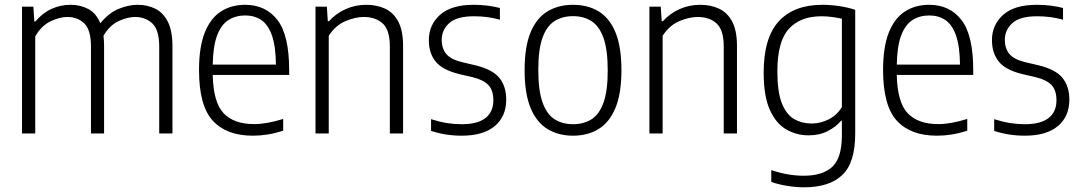

<svg xmlns="http://www.w3.org/2000/svg" viewBox="-20 -570 4620 820"><path d="M74 0V-541.5H122.5L126.5 -478.5H131.5Q161.5 -514.5 200 -532Q238.5 -549.5 281 -549.5Q323.5 -549.5 357.2 -531.5Q391 -513.5 408.5 -470.5Q444.5 -515 486.8 -532.2Q529 -549.5 568 -549.5Q609.5 -549.5 643.2 -532.8Q677 -516 696.8 -477.2Q716.5 -438.5 716.5 -372.5V0H660V-370.5Q660 -442.5 630.5 -470Q601 -497.5 556.5 -497.5Q526 -497.5 487.8 -480.5Q449.5 -463.5 422 -417.5Q424.5 -397 424.5 -373.5V0H368.5V-370.5Q368.5 -442.5 340 -470Q311.5 -497.5 267 -497.5Q235 -497.5 196 -479Q157 -460.5 130.5 -414.5V0Z M1060 9.5Q947.5 9.5 888.8 -54.5Q830 -118.5 830 -271Q830 -370 854.8 -431.5Q879.5 -493 923.8 -521.2Q968 -549.5 1027 -549.5Q1114.5 -549.5 1164.8 -484.8Q1215 -420 1215 -270V-250H888.5Q891 -132.5 935.2 -86.2Q979.5 -40 1065.5 -40Q1118.5 -40 1189.5 -62V-12Q1154 -0.5 1122.5 4.5Q1091 9.5 1060 9.5ZM1027 -504Q987 -504 956.2 -484.8Q925.5 -465.5 907.8 -419.8Q890 -374 888.5 -294H1158.5Q1157.5 -374 1141 -419.8Q1124.5 -465.5 1095.5 -484.8Q1066.5 -504 1027 -504Z M1327.5 0V-541.5H1376L1380 -479.5H1385Q1415.5 -513 1456.5 -531.2Q1497.5 -549.5 1544.5 -549.5Q1589.5 -549.5 1625.2 -532.8Q1661 -516 1681.2 -477.5Q1701.5 -439 1701.5 -373.5V0H1645V-371Q1645 -442 1614.5 -469.8Q1584 -497.5 1533.5 -497.5Q1498 -497.5 1455.5 -479.8Q1413 -462 1384 -417V0Z M1952 9.5Q1882.5 9.5 1821 -11V-61Q1857.5 -49.5 1888.8 -44.5Q1920 -39.5 1952 -39.5Q2020 -39.5 2053.5 -66Q2087 -92.5 2087 -141.5Q2087 -184.5 2065.8 -206.8Q2044.5 -229 1999.5 -240L1939.5 -254Q1869.5 -271.5 1840.5 -307.2Q1811.5 -343 1811.5 -398.5Q1811.5 -464 1859.5 -506.8Q1907.5 -549.5 2003 -549.5Q2034 -549.5 2061.5 -546Q2089 -542.5 2115 -536V-486Q2085 -494 2059 -497.2Q2033 -500.5 2004 -500.5Q1930.5 -500.5 1898.5 -471.2Q1866.5 -442 1866.5 -400Q1866.5 -362.5 1886.2 -339.2Q1906 -316 1951.5 -305L2011 -291Q2084 -273 2113 -237Q2142 -201 2142 -144.5Q2142 -72.5 2093 -31.5Q2044 9.5 1952 9.5Z M2427.5 9.5Q2365 9.5 2318.5 -18.8Q2272 -47 2246.2 -108.5Q2220.5 -170 2220.5 -270.5Q2220.5 -370.5 2246 -431.8Q2271.5 -493 2318 -521.2Q2364.5 -549.5 2427.5 -549.5Q2490 -549.5 2536.5 -521.5Q2583 -493.5 2608.5 -432Q2634 -370.5 2634 -270.5Q2634 -170.5 2608.5 -109Q2583 -47.5 2536.5 -19Q2490 9.5 2427.5 9.5ZM2427.5 -39.5Q2472.5 -39.5 2505.8 -60.2Q2539 -81 2557.2 -131Q2575.5 -181 2575.5 -269Q2575.5 -358 2557.2 -408.5Q2539 -459 2505.8 -480Q2472.5 -501 2427.5 -501Q2382 -501 2348.8 -480.2Q2315.5 -459.5 2297.2 -409.5Q2279 -359.5 2279 -272Q2279 -183 2297.2 -132.2Q2315.5 -81.5 2348.8 -60.5Q2382 -39.5 2427.5 -39.5Z M2753.5 0V-541.5H2802L2806 -479.5H2811Q2841.5 -513 2882.5 -531.2Q2923.5 -549.5 2970.5 -549.5Q3015.5 -549.5 3051.2 -532.8Q3087 -516 3107.2 -477.5Q3127.5 -439 3127.5 -373.5V0H3071V-371Q3071 -442 3040.5 -469.8Q3010 -497.5 2959.5 -497.5Q2924 -497.5 2881.5 -479.8Q2839 -462 2810 -417V0Z M3414 230Q3381 230 3343 224Q3305 218 3274 207V156.5Q3311.5 169 3345.8 174.8Q3380 180.5 3412 180.5Q3494 180.5 3534.8 142.2Q3575.5 104 3575.5 8V-54H3572Q3550.5 -28.5 3515.2 -10.2Q3480 8 3433.5 8Q3382 8 3338.2 -17Q3294.5 -42 3268 -100.5Q3241.5 -159 3241.5 -259.5Q3241.5 -409 3306.2 -479.2Q3371 -549.5 3492 -549.5Q3527.5 -549.5 3565.5 -543.8Q3603.5 -538 3632.5 -528V1Q3632.5 125 3577.2 177.5Q3522 230 3414 230ZM3446.5 -42.5Q3483.5 -42.5 3518.8 -60Q3554 -77.5 3575.5 -112.5V-490Q3559 -494 3535.5 -497.2Q3512 -500.5 3488.5 -500.5Q3397.5 -500.5 3348.8 -446.5Q3300 -392.5 3300 -265.5Q3300 -176.5 3319.5 -128.2Q3339 -80 3372 -61.2Q3405 -42.5 3446.5 -42.5Z M3981.5 9.5Q3869 9.5 3810.2 -54.5Q3751.5 -118.5 3751.5 -271Q3751.5 -370 3776.2 -431.5Q3801 -493 3845.2 -521.2Q3889.5 -549.5 3948.5 -549.5Q4036 -549.5 4086.2 -484.8Q4136.5 -420 4136.5 -270V-250H3810Q3812.5 -132.5 3856.8 -86.2Q3901 -40 3987 -40Q4040 -40 4111 -62V-12Q4075.5 -0.5 4044 4.5Q4012.5 9.5 3981.5 9.5ZM3948.5 -504Q3908.5 -504 3877.8 -484.8Q3847 -465.5 3829.2 -419.8Q3811.5 -374 3810 -294H4080Q4079 -374 4062.5 -419.8Q4046 -465.5 4017 -484.8Q3988 -504 3948.5 -504Z M4357 9.5Q4287.5 9.5 4226 -11V-61Q4262.5 -49.5 4293.8 -44.5Q4325 -39.5 4357 -39.5Q4425 -39.5 4458.5 -66Q4492 -92.5 4492 -141.5Q4492 -184.5 4470.8 -206.8Q4449.5 -229 4404.5 -240L4344.5 -254Q4274.5 -271.5 4245.5 -307.2Q4216.5 -343 4216.5 -398.5Q4216.5 -464 4264.5 -506.8Q4312.5 -549.5 4408 -549.5Q4439 -549.5 4466.5 -546Q4494 -542.5 4520 -536V-486Q4490 -494 4464 -497.2Q4438 -500.5 4409 -500.5Q4335.5 -500.5 4303.5 -471.2Q4271.5 -442 4271.5 -400Q4271.5 -362.5 4291.2 -339.2Q4311 -316 4356.5 -305L4416 -291Q4489 -273 4518 -237Q4547 -201 4547 -144.5Q4547 -72.5 4498 -31.5Q4449 9.5 4357 9.5Z"/></svg>

Font: Encode Sans Semi Condensed Light
Style: Regular
Weight: 300
Width: 4
Designer: Multiple Designers
Foundry: Impallari Type
Version: Version 3.000; ttfautohint (v1.8.3) -l 8 -r 50 -G 200 -x 14 